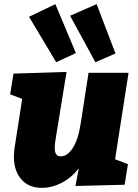

<svg xmlns="http://www.w3.org/2000/svg" viewBox="-20 -891 666 926"><path d="M600 -540 535 -123 597 -99 581 0 344 6 360 -79Q324 -33 277 -9Q230 15 182 15Q118 15 82.5 -26.5Q47 -68 47 -135Q47 -155 50 -176L87 -414L29 -436L45 -536L301 -544L249 -225Q244 -197 244 -177Q244 -158 250.5 -147.5Q257 -137 273 -137Q305 -137 331 -177Q357 -217 369 -294L407 -540ZM346 -635 251 -591 120 -810 247 -871ZM537 -633 440 -591 318 -815 446 -871Z"/></svg>

Font: Bitter Pro Black
Style: Italic
Weight: 900
Italic angle: -9°
Designer: Sol Matas, and Bitter project Authors
Foundry: Sol Matas
Version: Version 1.010